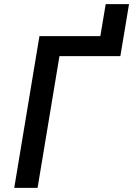

<svg xmlns="http://www.w3.org/2000/svg" viewBox="-20 -910 645 930"><path d="M49 0H162L268 -638H563L605 -890H492L466 -735H171Z"/></svg>

Font: Iosevka Sparkle SmBdObl
Style: Regular
Weight: 600
Italic angle: -9°
Designer: Belleve Invis
Foundry: Belleve Invis
Version: Version 4.5.0; ttfautohint (v1.8.3)